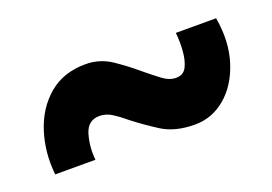

<svg xmlns="http://www.w3.org/2000/svg" viewBox="-44 -706 539 381"><g transform="rotate(-20 225.5 -515.5)"><path d="M317 -422Q275 -422 247.5 -439.5Q220 -457 197 -475Q184 -486 171 -494.5Q158 -503 144 -503Q119 -503 111.5 -477Q104 -451 107 -424H22Q17 -471 30.5 -513.5Q44 -556 75 -582.5Q106 -609 153 -609Q183 -609 207.5 -592.5Q232 -576 253 -558Q270 -544 284.5 -533Q299 -522 313 -522Q329 -522 335.5 -535Q342 -548 343.5 -567.5Q345 -587 343 -606H428Q437 -554 423.5 -512Q410 -470 381.5 -446Q353 -422 317 -422Z"/></g></svg>

Font: Reem Kufi
Style: Regular
Weight: 400
Designer: Khaled Hosny
Version: Version 1.6